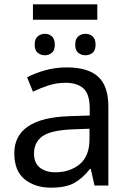

<svg xmlns="http://www.w3.org/2000/svg" viewBox="-20 -856 601 886"><path d="M429 -836V-765H132V-836ZM187 -700Q206 -700 219.5 -688Q233 -676 233 -650Q233 -624 219.5 -612.5Q206 -601 187 -601Q168 -601 154 -612.5Q140 -624 140 -650Q140 -676 154 -688Q168 -700 187 -700ZM374 -700Q394 -700 407.5 -688Q421 -676 421 -650Q421 -624 407.5 -612.5Q394 -601 374 -601Q355 -601 341 -612.5Q327 -624 327 -650Q327 -676 341 -688Q355 -700 374 -700ZM288 -545Q386 -545 433 -502Q480 -459 480 -365V0H416L399 -76H395Q360 -32 321.5 -11Q283 10 215 10Q142 10 94 -28.5Q46 -67 46 -149Q46 -229 109 -272.5Q172 -316 303 -320L394 -323V-355Q394 -422 365 -448Q336 -474 283 -474Q241 -474 203 -461.5Q165 -449 132 -433L105 -499Q140 -518 188 -531.5Q236 -545 288 -545ZM314 -259Q214 -255 175.5 -227Q137 -199 137 -148Q137 -103 164.5 -82Q192 -61 235 -61Q303 -61 348 -98.5Q393 -136 393 -214V-262Z"/></svg>

Font: Noto Sans Living
Style: Regular
Weight: 400
Designer: Monotype Design Team
Foundry: Monotype Imaging Inc.
Version: Version 2.013; ttfautohint (v1.8.4.7-5d5b)